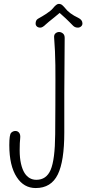

<svg xmlns="http://www.w3.org/2000/svg" viewBox="-20 -956 444 987"><path d="M312.5 -761.2Q310.5 -530.8 310.5 -476.6V-274.9Q310.5 -127.4 277.3 -59.6Q243.2 10.7 163.6 10.7Q102.5 10.7 66.4 -44.9Q27.8 -103.5 27.8 -210Q27.8 -264.2 37.4 -273.4Q46.9 -282.7 59.1 -282.7Q71.3 -282.7 78.4 -273.4Q85.4 -264.2 84 -248Q81.1 -222.7 81.1 -183.6Q81.1 -144.5 87.9 -114.7Q94.7 -85 106.4 -66.4Q128.9 -31.7 167 -31.7Q218.3 -31.7 240.2 -82.5Q262.7 -134.8 263.7 -265.6Q264.6 -324.2 264.6 -415.5Q264.6 -506.8 264.9 -546.1Q265.1 -585.4 264.6 -621.1Q263.7 -695.8 258.3 -761.7Q256.8 -777.3 265.1 -784.4Q273.4 -791.5 283.7 -791.5Q293.9 -791.5 303.2 -784.2Q312.5 -776.9 312.5 -761.2ZM314.5 -914.6Q335.9 -886.2 382.3 -864.3Q403.8 -854 403.8 -835.4Q403.8 -826.2 396.7 -820.1Q389.6 -814 380.4 -814Q365.2 -814 355.5 -824Q345.7 -834 337.2 -842.5Q328.6 -851.1 317.9 -861.3Q299.8 -877.9 286.6 -889.6Q272.9 -877.9 260.3 -867.7Q224.6 -839.4 214.8 -830.1Q198.7 -814 187.3 -814Q175.8 -814 169.4 -820.1Q163.1 -826.2 163.1 -834.5Q163.1 -852.5 175.3 -859.6Q187.5 -866.7 198.2 -872.8Q209 -878.9 218.8 -885.7Q242.2 -901.4 251 -912.1Q270 -936 281.5 -936Q293 -936 300.3 -929.4Q307.6 -922.9 314.5 -914.6Z"/></svg>

Font: Pompiere
Style: Regular
Weight: 400
Designer: Karolina Lach
Foundry: Sorkin Type Co.
Version: Version 1.002